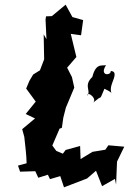

<svg xmlns="http://www.w3.org/2000/svg" viewBox="-20 -764 554 822"><path d="M221 -118 204 -141 235 -213 245 -217 251 -260 262 -303 298 -389 288 -434 266 -477 256 -461 307 -520 283 -619 327 -613 336 -678 290 -691 261 -744 202 -695 177 -694 175 -680 179 -596 167 -617 169 -510 151 -463 122 -445 106 -418 92 -385 133 -329 90 -276 130 -257 75 -211 84 -178C88 -140 93 -104 94 -65L57 -55L66 -29L131 -31L144 -3L185 -16L194 3L238 -10L254 38L353 0L391 -33L417 33L472 2L477 26L481 -72L512 -136L444 -142L431 -123L376 -114L325 -83L323 -139L261 -122L249 -106ZM396 -338C415 -355 405 -330 427 -384C488 -357 439 -351 460 -408C467 -428 483 -459 454 -460C457 -440 403 -437 434 -485C414 -481 387 -497 372 -420C370 -412 371 -391 385 -443C331 -400 372 -379 354 -354C352 -378 404 -338 374 -321Z"/></svg>

Font: Asimov Aggro
Style: CondIt
Weight: 500
Designer: Google
Version: Version 2.000980; 2014